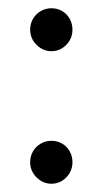

<svg xmlns="http://www.w3.org/2000/svg" viewBox="-20 -439 250 465"><path d="M104.5 6Q90.5 6 78.8 -1.2Q67 -8.5 60 -20.2Q53 -32 53 -46Q53 -60.5 60 -72.5Q67 -84.5 78.8 -91.2Q90.5 -98 104.5 -98Q119 -98 130.5 -91.2Q142 -84.5 148.8 -72.5Q155.5 -60.5 155.5 -46Q155.5 -32 148.8 -20.2Q142 -8.5 130.5 -1.2Q119 6 104.5 6ZM104.5 -315Q90.5 -315 78.8 -322.2Q67 -329.5 60 -341.2Q53 -353 53 -367Q53 -381.5 60 -393.5Q67 -405.5 78.8 -412.2Q90.5 -419 104.5 -419Q119 -419 130.5 -412.2Q142 -405.5 148.8 -393.5Q155.5 -381.5 155.5 -367Q155.5 -353 148.8 -341.2Q142 -329.5 130.5 -322.2Q119 -315 104.5 -315Z"/></svg>

Font: Fraunces ExtraLight
Style: Regular
Weight: 250
Version: Version 1.000;[b76b70a41]